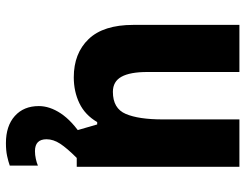

<svg xmlns="http://www.w3.org/2000/svg" viewBox="-110 -479 828 648"><g transform="rotate(90 304.0 -155.0)"><path d="M543 -549V0H420L400 -69H392Q368 -28 328.5 -9Q289 10 241 10Q160 10 112 -40Q64 -90 64 -191V-549H223V-238Q223 -180 239 -151Q255 -122 290 -122Q346 -122 364.5 -165.5Q383 -209 383 -290V-549ZM450 102Q450 141 490 141Q503 141 516.5 138Q530 135 539 131V226Q525 231 506.5 235Q488 239 463 239Q405 239 371.5 209Q338 179 338 128Q338 91 363 53.5Q388 16 441 -19L513 0Q480 33 465 56Q450 79 450 102Z"/></g></svg>

Font: Noto Sans Ethiopic SemiCondensed ExtraBold
Style: Regular
Weight: 800
Width: 4
Designer: Monotype Design Team
Foundry: Monotype Imaging Inc.
Version: Version 2.102; ttfautohint (v1.8.4.7-5d5b)